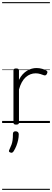

<svg xmlns="http://www.w3.org/2000/svg" viewBox="-20 -1161 491 1812"><path d="M132 15Q119 15 113 10.5Q107 6 107 -4V-496Q107 -506 113 -510.5Q119 -515 132 -515Q146 -515 152.5 -510.5Q159 -506 159 -496V-407Q174 -438 193.5 -459Q213 -480 235 -493.5Q257 -507 280 -513Q303 -519 324 -519Q352 -519 378 -511.5Q404 -504 418 -495Q426 -490 427.5 -483Q429 -476 422 -463Q417 -453 410 -450.5Q403 -448 394 -451Q381 -456 360.5 -462.5Q340 -469 316 -469Q291 -469 267.5 -460Q244 -451 223 -432.5Q202 -414 186 -385Q170 -356 159 -316V-4Q159 6 152.5 10.5Q146 15 132 15ZM77 278Q66 274 64.5 267.5Q63 261 70 248Q82 223 89 203Q96 183 99 160Q102 137 102 102Q102 91 108 84.5Q114 78 127 78Q142 78 149.5 86Q157 94 157 106Q157 133 151 161Q145 189 134.5 215.5Q124 242 109 266Q102 276 95 279.5Q88 283 77 278ZM0 621H451V631H0ZM0 -20H451V0H0ZM0 -505H451V-500H0ZM0 -1141H451V-1131H0Z"/></svg>

Font: Playwrite BR Guides
Style: Regular
Weight: 400
Designer: Veronika Burian, José Scaglione
Foundry: TypeTogether
Version: Version 1.003